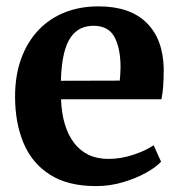

<svg xmlns="http://www.w3.org/2000/svg" viewBox="-20 -588 578 618"><path d="M289 11Q198.5 11 140.8 -25.8Q83 -62.5 55.8 -127.5Q28.5 -192.5 28.5 -277Q28.5 -345 48 -398.8Q67.5 -452.5 103 -490.2Q138.5 -528 187.8 -547.8Q237 -567.5 297 -567.5Q398 -567.5 451.5 -515Q505 -462.5 507 -367Q507 -334 505.2 -310.2Q503.5 -286.5 499.5 -268.5H176.5Q178 -223.5 188.8 -188Q199.5 -152.5 218.8 -127.5Q238 -102.5 265.5 -89.5Q293 -76.5 329.5 -76.5Q370 -76.5 411 -90.5Q452 -104.5 474.5 -120.5L498.5 -67.5Q482.5 -50 450.2 -32Q418 -14 376 -1.5Q334 11 289 11ZM176 -328 365.5 -328.5Q366.5 -338.5 367.2 -349.8Q368 -361 368 -371.5Q368 -431.5 348.8 -468.2Q329.5 -505 281 -505Q259 -505 240.8 -496.8Q222.5 -488.5 208.2 -468.8Q194 -449 185.8 -414.8Q177.5 -380.5 176 -328Z"/></svg>

Font: Merriweather 24pt
Style: Bold
Weight: 700
Designer: Eben Sorkin
Foundry: Eben Sorkin
Version: Version 2.100